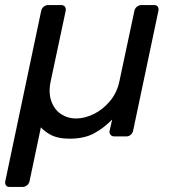

<svg xmlns="http://www.w3.org/2000/svg" viewBox="-49 -540 676 760"><path d="M-11 200Q-21 200 -25.5 193.5Q-30 187 -28 177L114 -497Q116 -507 124 -513.5Q132 -520 142 -520H193Q203 -520 208 -513.5Q213 -507 211 -497L152 -220Q142 -174 154 -140Q166 -106 192.5 -88.5Q219 -71 252 -71Q286 -71 322 -88.5Q358 -106 386.5 -140Q415 -174 424 -220L483 -497Q485 -507 493 -513.5Q501 -520 511 -520H561Q571 -520 575.5 -513.5Q580 -507 578 -497L478 -23Q476 -13 468.5 -6.5Q461 0 451 0H404Q394 0 388.5 -6.5Q383 -13 385 -23L395 -67Q362 -33 323 -12Q284 9 226 9Q179 9 148.5 -8Q118 -25 100 -52Q82 -79 70 -110L132 -127L68 177Q66 187 58 193.5Q50 200 40 200Z"/></svg>

Font: Rubik
Style: Italic
Weight: 400
Italic angle: -12°
Designer: Hubert and Fischer
Foundry: Hubert and Fischer
Version: Version 2.300;gftools[0.9.30]